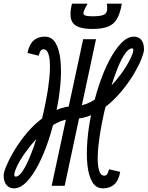

<svg xmlns="http://www.w3.org/2000/svg" viewBox="-84 -1014 806 1048"><path d="M326 -435 312 -365Q269 -365 225.5 -342.5Q182 -320 143.5 -284Q105 -248 73.5 -207.5Q42 -167 22 -131.5Q2 -96 -4 -73Q-10 -50 2 -50Q19 -50 39 -79.5Q59 -109 79.5 -158.5Q100 -208 119 -270Q138 -332 153 -398Q168 -464 177.5 -525.5Q187 -587 188.5 -637Q190 -687 181.5 -716Q173 -745 153 -745Q144 -745 138 -737Q132 -729 127 -710L66 -725Q75 -771 99 -792.5Q123 -814 160 -814Q199 -814 219.5 -779Q240 -744 246 -685Q252 -626 245.5 -552.5Q239 -479 222 -400Q205 -321 180.5 -247.5Q156 -174 125.5 -115Q95 -56 61 -21Q27 14 -8 14Q-33 14 -48.5 -4Q-64 -22 -64 -57Q-64 -72 -50.5 -105.5Q-37 -139 -12.5 -181.5Q12 -224 46.5 -268.5Q81 -313 124.5 -350.5Q168 -388 219 -411.5Q270 -435 326 -435ZM312 -365 326 -435Q370 -436 413 -458.5Q456 -481 494 -517Q532 -553 563.5 -593Q595 -633 615 -669Q635 -705 641.5 -727.5Q648 -750 637 -750Q619 -750 598.5 -721Q578 -692 558 -642Q538 -592 519 -530.5Q500 -469 485 -403Q470 -337 460.5 -275Q451 -213 449.5 -163.5Q448 -114 456.5 -84.5Q465 -55 486 -55Q495 -55 501 -63.5Q507 -72 511 -90L572 -76Q564 -29 540 -7.5Q516 14 478 14Q440 14 419.5 -21Q399 -56 393 -115Q387 -174 393 -247.5Q399 -321 416 -400Q433 -479 457.5 -552.5Q482 -626 513 -685Q544 -744 578 -779Q612 -814 647 -814Q672 -814 687 -796.5Q702 -779 702 -744Q702 -729 689 -695Q676 -661 651.5 -618.5Q627 -576 592 -531.5Q557 -487 514 -449Q471 -411 420 -388Q369 -365 312 -365ZM198 0 370 -800H440L269 0ZM421 -856Q340 -856 315 -887.5Q290 -919 309 -994H394Q377 -964 372.5 -949.5Q368 -935 380 -930Q392 -925 423 -925Q478 -925 492 -940Q506 -955 499 -994H581Q572 -941 554.5 -911Q537 -881 505 -868.5Q473 -856 421 -856Z"/></svg>

Font: Victor Mono
Style: Italic
Weight: 400
Italic angle: -12°
Monospace: yes
Designer: Rune Bjørnerås
Version: Version 1.561;gftools[0.9.30]